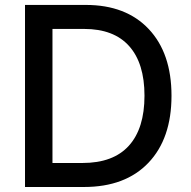

<svg xmlns="http://www.w3.org/2000/svg" viewBox="-20 -747 762 767"><path d="M322.8 -727.3Q483.3 -727.3 574.2 -630.9Q665.1 -534.4 665.1 -364.7Q665.1 -193.5 573 -96.8Q480.8 0 315.3 0H79.9V-727.3ZM309.3 -95.9Q432.5 -95.9 494.9 -165Q557.2 -234 557.2 -364.7Q557.2 -494.3 495.9 -562.9Q434.7 -631.4 316.1 -631.4H189.6V-95.9Z"/></svg>

Font: TID UI Medium
Style: Regular
Weight: 500
Designer: The TID Project Authors
Foundry: Bakken & Bæck
Version: Version 1.001;hotconv 1.0.109;makeotfexe 2.5.65596